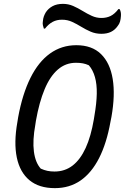

<svg xmlns="http://www.w3.org/2000/svg" viewBox="-20 -954 646 994"><path d="M375 -720Q456 -720 503 -674Q550 -628 563.5 -545Q577 -462 557 -349L552 -324Q532 -212 493 -135.5Q454 -59 397 -19.5Q340 20 264 20Q182 20 132.5 -21Q83 -62 67 -138.5Q51 -215 70 -322L74 -347Q96 -467 137.5 -550.5Q179 -634 239 -677Q299 -720 375 -720ZM163 -309Q148 -227 155.5 -169.5Q163 -112 191 -81Q209 -73 225.5 -69.5Q242 -66 262 -66Q316 -66 356 -97Q396 -128 423.5 -188Q451 -248 466 -337L469 -356Q480 -419 481 -468.5Q482 -518 471.5 -555Q461 -592 440 -616Q425 -623 409 -626Q393 -629 373 -629Q320 -629 279.5 -594Q239 -559 211 -492Q183 -425 166 -329ZM505 -861Q532 -861 553 -871.5Q574 -882 593 -907H599Q603 -901 605 -891.5Q607 -882 606 -871Q605 -855 601.5 -842.5Q598 -830 589 -819Q575 -799 554.5 -789Q534 -779 505 -779Q475 -779 449.5 -790Q424 -801 400.5 -815.5Q377 -830 353 -841Q329 -852 301 -852Q274 -852 253 -841Q232 -830 213 -806H207Q204 -814 202 -823.5Q200 -833 202 -844Q203 -858 207 -869Q211 -880 217 -890Q230 -910 252 -922Q274 -934 306 -934Q334 -934 359 -923Q384 -912 407.5 -897.5Q431 -883 455 -872Q479 -861 505 -861Z"/></svg>

Font: Rec Mono Duotone
Style: Italic
Weight: 400
Italic angle: -10°
Monospace: yes
Version: Version 1.085; ttfautohint (v1.8.4.7-5d5b)